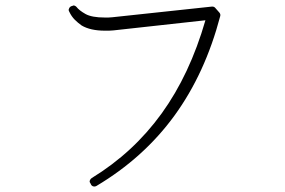

<svg xmlns="http://www.w3.org/2000/svg" viewBox="-20 -698 1040 701"><path d="M325 -17Q328 -17 332 -19Q505 -122 617 -276Q729 -430 784 -639Q786 -646 781 -652L766 -669Q762 -674 755 -674Q755 -674 754.5 -674Q754 -674 754 -674L390 -635Q382 -634 376 -634Q370 -634 365 -634H363Q315 -634 292 -647Q269 -660 259 -673Q254 -678 248 -678Q247 -678 243 -676L239 -675Q233 -671 232 -666Q229 -662 233 -655Q241 -638 253 -626Q265 -614 278 -605Q310 -586 363 -586Q370 -586 378 -586Q386 -586 394 -587L730 -624Q673 -426 570 -283.5Q467 -141 315 -48Q310 -45 308 -39Q306 -34 310 -29L313 -23Q317 -17 325 -17Z"/></svg>

Font: Kokoro
Style: Regular
Weight: 400
Version: Version 1.00